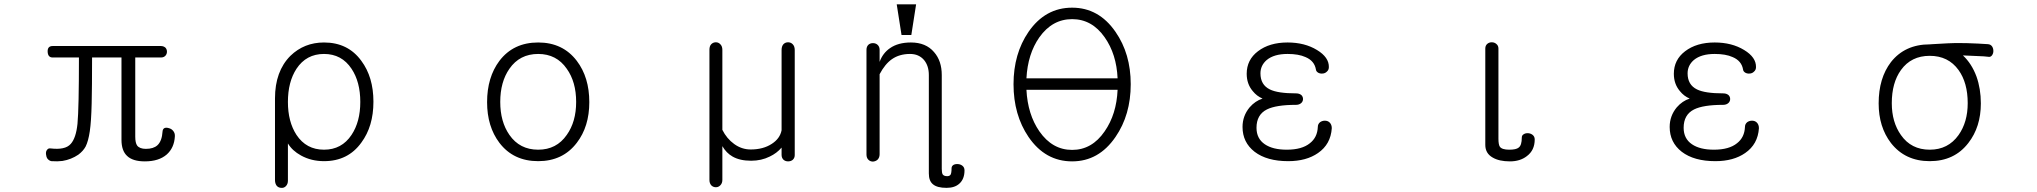

<svg xmlns="http://www.w3.org/2000/svg" viewBox="-20 -738 9540 899"><path d="M733.4 -522.5H226.6Q202.1 -522.5 203.1 -496.1Q204.1 -468.8 226.6 -468.8H349.6Q349.6 -231.4 342.8 -158.2Q335.9 -91.8 311.5 -64.5Q297.9 -48.8 273.4 -43.9Q251 -39.1 216.8 -43Q206.1 -44.9 200.2 -36.1Q194.3 -29.3 195.3 -16.6Q196.3 -3.9 202.1 4.9Q210 14.6 220.7 16.6Q250 18.6 272.5 15.6Q313.5 8.8 346.7 -13.7Q369.1 -30.3 380.9 -51.8Q393.6 -77.1 400.4 -123Q407.2 -168.9 409.2 -253.9Q411.1 -327.1 411.1 -468.8H548.8V-83Q548.8 -32.2 575.2 -7.8Q601.6 17.6 658.2 17.6Q723.6 17.6 760.7 -14.6Q795.9 -45.9 798.8 -99.6Q799.8 -114.3 791 -125Q783.2 -134.8 771.5 -137.7Q759.8 -141.6 751 -138.7Q742.2 -134.8 741.2 -123Q738.3 -77.1 716.8 -57.6Q698.2 -41 663.1 -41Q633.8 -41 622.1 -56.6Q613.3 -69.3 613.3 -97.7V-468.8H733.4Q747.1 -468.8 754.9 -477.5Q761.7 -485.4 761.7 -496.1Q761.7 -506.8 754.9 -514.6Q746.1 -522.5 733.4 -522.5Z M1267.6 105.5Q1267.6 122.1 1276.4 132.8Q1285.2 141.6 1297.9 141.6Q1309.6 142.6 1318.4 133.8Q1328.1 124 1328.1 108.4V-66.4Q1348.6 -32.2 1389.6 -9.8Q1437.5 16.6 1497.1 16.6Q1609.4 16.6 1671.9 -70.3Q1728.5 -146.5 1728.5 -261.7Q1728.5 -377 1671.9 -453.1Q1609.4 -539.1 1497.1 -539.1Q1404.3 -539.1 1339.8 -476.6Q1267.6 -404.3 1267.6 -277.3ZM1497.1 -485.4Q1580.1 -485.4 1626 -416Q1667 -354.5 1667 -260.7Q1667 -168 1626 -106.4Q1580.1 -37.1 1497.1 -37.1Q1414.1 -37.1 1368.2 -106.4Q1328.1 -168 1328.1 -260.7Q1328.1 -354.5 1368.2 -416Q1414.1 -485.4 1497.1 -485.4Z M2500 -539.1Q2383.8 -539.1 2318.4 -453.1Q2260.7 -376 2260.7 -259.8Q2260.7 -145.5 2318.4 -69.3Q2383.8 16.6 2500 16.6Q2615.2 16.6 2680.7 -69.3Q2739.3 -145.5 2739.3 -259.8Q2739.3 -376 2680.7 -453.1Q2615.2 -539.1 2500 -539.1ZM2500 -485.4Q2585.9 -485.4 2633.8 -416Q2677.7 -354.5 2677.7 -260.7Q2677.7 -168 2633.8 -106.4Q2585.9 -37.1 2500 -37.1Q2413.1 -37.1 2365.2 -106.4Q2322.3 -168 2322.3 -260.7Q2322.3 -354.5 2365.2 -416Q2413.1 -485.4 2500 -485.4Z M3362.3 104.5V-53.7Q3380.9 -21.5 3410.2 -4.9Q3444.3 14.6 3497.1 14.6Q3544.9 14.6 3584 -4.9Q3617.2 -20.5 3639.6 -46.9V-12.7Q3639.6 1 3648.4 9.8Q3657.2 17.6 3669.9 17.6Q3682.6 17.6 3691.4 10.7Q3701.2 2 3701.2 -11.7V-503.9Q3701.2 -521.5 3691.4 -531.2Q3682.6 -540 3669.9 -540Q3657.2 -540 3648.4 -531.2Q3639.6 -521.5 3639.6 -503.9V-127.9Q3631.8 -88.9 3593.8 -64.5Q3553.7 -38.1 3495.1 -38.1Q3453.1 -38.1 3418 -63.5Q3382.8 -88.9 3362.3 -129.9V-504.9Q3362.3 -521.5 3352.5 -531.2Q3343.8 -540 3332 -540Q3319.3 -540 3310.5 -531.2Q3301.8 -522.5 3301.8 -504.9V104.5Q3301.8 120.1 3310.5 129.9Q3319.3 138.7 3332 138.7Q3343.8 138.7 3352.5 129.9Q3362.3 120.1 3362.3 104.5Z M4037.1 -504.9V-14.6Q4037.1 1 4045.9 9.8Q4054.7 18.6 4067.4 18.6Q4080.1 17.6 4088.9 9.8Q4098.6 0 4098.6 -15.6V-390.6Q4124 -438.5 4156.2 -460.9Q4191.4 -485.4 4241.2 -485.4Q4282.2 -485.4 4306.6 -457Q4329.1 -429.7 4329.1 -386.7V74.2Q4329.1 109.4 4348.6 125Q4368.2 141.6 4412.1 141.6Q4450.2 141.6 4471.7 122.1Q4496.1 100.6 4496.1 59.6Q4496.1 45.9 4486.3 38.1Q4477.5 31.2 4465.8 30.3Q4453.1 29.3 4444.3 34.2Q4435.5 40 4435.5 49.8Q4435.5 72.3 4430.7 80.1Q4425.8 86.9 4415 86.9Q4399.4 86.9 4393.6 78.1Q4389.6 70.3 4389.6 52.7V-386.7Q4389.6 -453.1 4353.5 -494.1Q4315.4 -539.1 4245.1 -539.1Q4185.5 -539.1 4147.5 -512.7Q4113.3 -489.3 4098.6 -448.2V-504.9Q4098.6 -519.5 4088.9 -528.3Q4080.1 -536.1 4067.4 -536.1Q4054.7 -536.1 4045.9 -528.3Q4037.1 -519.5 4037.1 -504.9ZM4269.5 -717.8H4178.7L4201.2 -574.2H4247.1Z M4786.1 -317.4H5212.9Q5208 -203.1 5152.3 -123Q5092.8 -36.1 5000 -36.1Q4907.2 -36.1 4846.7 -123Q4792 -202.1 4786.1 -317.4ZM5212.9 -371.1H4786.1Q4792 -485.4 4846.7 -563.5Q4907.2 -648.4 5000 -648.4Q5092.8 -648.4 5152.3 -563.5Q5208 -484.4 5212.9 -371.1ZM5000 -702.1Q4874 -702.1 4795.9 -588.9Q4725.6 -486.3 4725.6 -343.8Q4725.6 -200.2 4795.9 -96.7Q4874 17.6 5000 17.6Q5125 17.6 5203.1 -96.7Q5274.4 -200.2 5274.4 -343.8Q5274.4 -486.3 5203.1 -588.9Q5125 -702.1 5000 -702.1Z M6008.8 -539.1Q5923.8 -539.1 5870.1 -498Q5817.4 -458 5817.4 -392.6Q5817.4 -344.7 5845.7 -311.5Q5864.3 -288.1 5891.6 -276.4Q5857.4 -265.6 5831.1 -235.4Q5797.9 -195.3 5797.9 -143.6Q5797.9 -71.3 5854.5 -27.3Q5912.1 16.6 6011.7 16.6Q6096.7 16.6 6151.4 -21.5Q6210.9 -62.5 6215.8 -137.7Q6215.8 -154.3 6206.1 -164.1Q6197.3 -172.9 6183.6 -172.9Q6170.9 -172.9 6161.1 -166Q6150.4 -157.2 6150.4 -143.6Q6148.4 -94.7 6113.3 -67.4Q6076.2 -37.1 6004.9 -37.1Q5939.5 -37.1 5902.3 -62.5Q5863.3 -88.9 5863.3 -139.6Q5863.3 -201.2 5912.1 -225.6Q5955.1 -247.1 6048.8 -247.1Q6063.5 -247.1 6073.2 -255.9Q6081.1 -263.7 6081.1 -274.4Q6081.1 -285.2 6073.2 -293Q6063.5 -300.8 6048.8 -300.8Q5962.9 -300.8 5925.8 -319.3Q5881.8 -340.8 5881.8 -394.5Q5881.8 -431.6 5911.1 -457Q5945.3 -485.4 6008.8 -485.4Q6060.5 -485.4 6092.8 -470.7Q6134.8 -453.1 6141.6 -412.1Q6142.6 -403.3 6152.3 -397.5Q6161.1 -392.6 6172.9 -393.6Q6184.6 -394.5 6192.4 -402.3Q6202.1 -410.2 6202.1 -423.8Q6203.1 -469.7 6146.5 -503.9Q6088.9 -539.1 6008.8 -539.1Z M7105.5 -93.8Q7105.5 -57.6 7090.8 -46.9Q7079.1 -37.1 7046.9 -37.1Q7012.7 -37.1 7002.9 -50.8Q6996.1 -60.5 6996.1 -88.9V-510.7Q6996.1 -524.4 6986.3 -532.2Q6977.5 -540 6964.8 -540Q6952.1 -540 6943.4 -532.2Q6934.6 -524.4 6934.6 -510.7V-59.6Q6934.6 -19.5 6969.7 0Q7000 17.6 7049.8 17.6Q7097.7 17.6 7128.9 -6.8Q7166 -34.2 7166 -85Q7166 -98.6 7156.2 -106.4Q7147.5 -113.3 7135.7 -114.3Q7123 -115.2 7114.3 -109.4Q7105.5 -104.5 7105.5 -93.8Z M8008.8 -539.1Q7923.8 -539.1 7870.1 -498Q7817.4 -458 7817.4 -392.6Q7817.4 -344.7 7845.7 -311.5Q7864.3 -288.1 7891.6 -276.4Q7857.4 -265.6 7831.1 -235.4Q7797.9 -195.3 7797.9 -143.6Q7797.9 -71.3 7854.5 -27.3Q7912.1 16.6 8011.7 16.6Q8096.7 16.6 8151.4 -21.5Q8210.9 -62.5 8215.8 -137.7Q8215.8 -154.3 8206.1 -164.1Q8197.3 -172.9 8183.6 -172.9Q8170.9 -172.9 8161.1 -166Q8150.4 -157.2 8150.4 -143.6Q8148.4 -94.7 8113.3 -67.4Q8076.2 -37.1 8004.9 -37.1Q7939.5 -37.1 7902.3 -62.5Q7863.3 -88.9 7863.3 -139.6Q7863.3 -201.2 7912.1 -225.6Q7955.1 -247.1 8048.8 -247.1Q8063.5 -247.1 8073.2 -255.9Q8081.1 -263.7 8081.1 -274.4Q8081.1 -285.2 8073.2 -293Q8063.5 -300.8 8048.8 -300.8Q7962.9 -300.8 7925.8 -319.3Q7881.8 -340.8 7881.8 -394.5Q7881.8 -431.6 7911.1 -457Q7945.3 -485.4 8008.8 -485.4Q8060.5 -485.4 8092.8 -470.7Q8134.8 -453.1 8141.6 -412.1Q8142.6 -403.3 8152.3 -397.5Q8161.1 -392.6 8172.9 -393.6Q8184.6 -394.5 8192.4 -402.3Q8202.1 -410.2 8202.1 -423.8Q8203.1 -469.7 8146.5 -503.9Q8088.9 -539.1 8008.8 -539.1Z M9015.6 -530.3Q8899.4 -530.3 8834 -447.3Q8776.4 -372.1 8776.4 -253.9Q8776.4 -143.6 8834 -68.4Q8900.4 16.6 9015.6 16.6Q9130.9 16.6 9196.3 -68.4Q9254.9 -143.6 9254.9 -253.9Q9254.9 -322.3 9234.4 -379.9Q9211.9 -440.4 9170.9 -478.5Q9216.8 -476.6 9237.3 -475.6Q9272.5 -474.6 9293.9 -471.7Q9301.8 -471.7 9307.6 -479.5Q9313.5 -488.3 9313.5 -499Q9313.5 -511.7 9307.6 -520.5Q9300.8 -530.3 9288.1 -531.2Q9247.1 -534.2 9186.5 -536.1Q9126 -537.1 9099.6 -535.2L9028.3 -531.2ZM9015.6 -476.6Q9102.5 -476.6 9150.4 -410.2Q9193.4 -350.6 9193.4 -254.9Q9193.4 -166 9150.4 -105.5Q9101.6 -37.1 9015.6 -37.1Q8928.7 -37.1 8880.9 -105.5Q8837.9 -166 8837.9 -254.9Q8837.9 -350.6 8880.9 -410.2Q8928.7 -476.6 9015.6 -476.6Z"/></svg>

Font: GulimChe
Style: Regular
Weight: 400
Monospace: yes
Version: Version 2.21